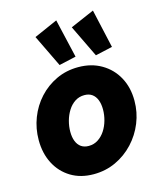

<svg xmlns="http://www.w3.org/2000/svg" viewBox="-118 -877 809 970"><g transform="rotate(-15 286.0 -392.0)"><path d="M252 7.8Q183.6 7.8 133.1 -22.9Q82.5 -53.7 54.7 -107.4Q26.9 -161.1 26.9 -230.5Q26.9 -291 48.1 -345.9Q69.3 -400.9 108.2 -443.4Q147 -485.8 199.5 -510.5Q252 -535.2 314.5 -535.2Q383.3 -535.2 435.5 -504.6Q487.8 -474.1 516.8 -420.9Q545.9 -367.7 545.9 -298.3Q545.9 -237.8 523.7 -182.9Q501.5 -127.9 461.4 -85Q421.4 -42 367.9 -17.1Q314.5 7.8 252 7.8ZM264.2 -136.7Q291.5 -136.7 313.2 -150.9Q335 -165 350.1 -188.2Q365.2 -211.4 373 -239.7Q380.9 -268.1 380.9 -296.4Q380.9 -325.2 372.6 -346.4Q364.3 -367.7 348.1 -379.2Q332 -390.6 308.1 -390.6Q280.8 -390.6 259 -376.5Q237.3 -362.3 222.4 -338.6Q207.5 -314.9 199.7 -286.6Q191.9 -258.3 191.9 -230Q191.9 -201.2 200.2 -180.2Q208.5 -159.2 224.6 -147.9Q240.7 -136.7 264.2 -136.7ZM227.1 -569.8 146 -737.8 269 -792 315.9 -589.8ZM417 -569.8 335.9 -737.8 460.9 -792 506.3 -589.8Z"/></g></svg>

Font: Reddit Sans Black
Style: Italic
Weight: 900
Italic angle: -11.25°
Designer: Stephen Hutchings
Version: Version 1.013